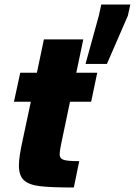

<svg xmlns="http://www.w3.org/2000/svg" viewBox="-20 -833 599 853"><path d="M64 -98Q64 -136 81 -212L117 -381H42L70 -510H144L175 -658H350L319 -510H412L385 -381H291L251 -190Q245 -160 245 -148Q245 -129 262.5 -123Q280 -117 332 -117L308 0Q205 0 156.5 -6Q108 -12 86 -32.5Q64 -53 64 -98ZM360 -549 419 -763 430 -813H559L548 -763L455 -549Z"/></svg>

Font: Saira Semi Condensed ExtraBold
Style: Italic
Weight: 800
Width: 4
Italic angle: -12°
Designer: Hector Gatti with collaboration of the Omnibus-Type team
Foundry: Omnibus-Type
Version: Version 1.001; ttfautohint (v1.8)